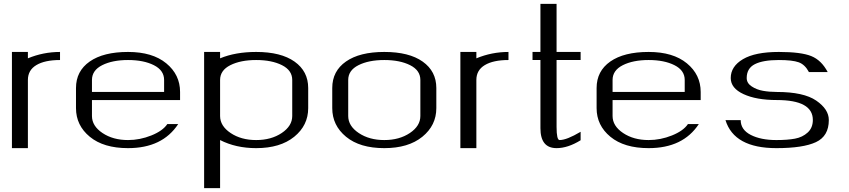

<svg xmlns="http://www.w3.org/2000/svg" viewBox="-20 -770 4411 998"><path d="M292 -500V-458Q212.9 -458 168.9 -431.6Q125 -405.3 125 -354.5V0H42V-500H125V-466.8Q205.1 -500 292 -500Z M916 -250H458V-167Q458 -115.2 512.7 -78.6Q567.4 -42 645.5 -42Q707 -42 766.6 -65.9Q826.2 -89.8 849.6 -125H906.2Q824.2 0 645.5 0Q518.6 0 446.8 -59.1Q375 -118.2 375 -208V-312.5Q375 -400.4 446.3 -450.2Q517.6 -500 645.5 -500Q772.5 -500 844.2 -440.9Q916 -381.8 916 -292ZM458 -292H833V-354.5Q833 -404.3 779.8 -431.2Q726.6 -458 645.5 -458Q564.5 -458 511.2 -431.2Q458 -404.3 458 -354.5Z M1124 -500V-466.8Q1204.1 -500 1311.5 -500Q1440.4 -500 1511.2 -449.7Q1582 -399.4 1582 -312.5V-208Q1582 -118.2 1509.3 -59.1Q1436.5 0 1311.5 0Q1206.1 0 1124 -42V208H1041V-500ZM1499 -167V-354.5Q1499 -404.3 1445.8 -431.2Q1392.6 -458 1311.5 -458Q1230.5 -458 1177.2 -431.2Q1124 -404.3 1124 -354.5V-167Q1124 -115.2 1178.7 -78.6Q1233.4 -42 1311.5 -42Q1389.6 -42 1444.3 -78.6Q1499 -115.2 1499 -167Z M2165 -167V-354.5Q2165 -404.3 2111.8 -431.2Q2058.6 -458 1977.5 -458Q1896.5 -458 1843.3 -431.2Q1790 -404.3 1790 -354.5V-167Q1790 -115.2 1844.7 -78.6Q1899.4 -42 1977.5 -42Q2055.7 -42 2110.4 -78.6Q2165 -115.2 2165 -167ZM2248 -208Q2248 -118.2 2175.3 -59.1Q2102.5 0 1977.5 0Q1850.6 0 1778.8 -59.1Q1707 -118.2 1707 -208V-312.5Q1707 -400.4 1778.3 -450.2Q1849.6 -500 1977.5 -500Q2106.4 -500 2177.2 -449.7Q2248 -399.4 2248 -312.5Z M2623 -500V-458Q2543.9 -458 2500 -431.6Q2456.1 -405.3 2456.1 -354.5V0H2373V-500H2456.1V-466.8Q2536.1 -500 2623 -500Z M2873 -750V-500H2998V-458H2873V-110.4Q2873 -42 2888.7 -42Q2925.8 -42 2998 -85Q2998 -85 2998 -41Q2931.6 0 2873 0Q2789.1 0 2789.1 -103.5V-458H2748V-500H2789.1V-750Z M3622.1 -250H3164.1V-167Q3164.1 -115.2 3218.8 -78.6Q3273.4 -42 3351.6 -42Q3413.1 -42 3472.7 -65.9Q3532.2 -89.8 3555.7 -125H3612.3Q3530.3 0 3351.6 0Q3224.6 0 3152.8 -59.1Q3081.1 -118.2 3081.1 -208V-312.5Q3081.1 -400.4 3152.3 -450.2Q3223.6 -500 3351.6 -500Q3478.5 -500 3550.3 -440.9Q3622.1 -381.8 3622.1 -292ZM3164.1 -292H3539.1V-354.5Q3539.1 -404.3 3485.8 -431.2Q3432.6 -458 3351.6 -458Q3270.5 -458 3217.3 -431.2Q3164.1 -404.3 3164.1 -354.5Z M4028.3 -500Q4143.6 -500 4196.8 -478.5Q4250 -457 4282.2 -395.5H4184.6Q4164.1 -434.6 4131.3 -446.3Q4098.6 -458 4028.3 -458Q3946.3 -458 3903.8 -436.5Q3861.3 -415 3861.3 -364.3Q3861.3 -337.9 3887.2 -320.8Q3913.1 -303.7 3946.3 -297.9Q3979.5 -292 4017.6 -292Q4157.2 -292 4222.7 -247.1Q4288.1 -202.1 4288.1 -146.5V-145.5Q4288.1 -62.5 4221.2 -31.2Q4154.3 0 4015.6 0Q3795.9 0 3751 -145.5H3830.1Q3830.1 -95.7 3882.3 -68.8Q3934.6 -42 4015.6 -42Q4073.2 -42 4112.3 -49.3Q4151.4 -56.6 4178.2 -81.1Q4205.1 -105.5 4205.1 -146.5Q4205.1 -250 4017.6 -250Q3911.1 -250 3844.7 -280.8Q3778.3 -311.5 3778.3 -364.3Q3778.3 -424.8 3841.8 -462.4Q3905.3 -500 4028.3 -500Z"/></svg>

Font: okolaks
Style: Regular
Weight: 500
Version: Version 000.6.0